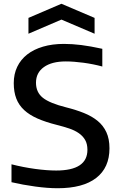

<svg xmlns="http://www.w3.org/2000/svg" viewBox="-20 -987 636 1019"><path d="M286 12Q233 12 167 3Q101 -6 41 -20V-115Q104 -99 166.5 -90.5Q229 -82 278 -82Q444 -82 444 -192Q444 -223 432 -244Q420 -265 398.5 -280Q377 -295 347.5 -305Q318 -315 282 -324Q222 -339 179 -358Q136 -377 108 -403Q80 -429 66.5 -464Q53 -499 53 -546Q53 -594 71.5 -632.5Q90 -671 124.5 -698Q159 -725 208.5 -739.5Q258 -754 319 -754Q363 -754 411 -748Q459 -742 523 -728V-634Q475 -647 423 -654Q371 -661 329 -661Q255 -661 213 -631Q171 -601 171 -548Q171 -497 207.5 -468Q244 -439 332 -417Q384 -404 426 -387Q468 -370 498 -345.5Q528 -321 544.5 -285.5Q561 -250 561 -200Q561 -97 490.5 -42.5Q420 12 286 12ZM131 -892 306 -967 482 -892V-808L306 -883L131 -808Z"/></svg>

Font: Encode Sans Normal
Style: Medium
Weight: 500
Designer: Pablo Impallari, Andres Torresi
Foundry: Pablo Impallari, Andres Torresi
Version: Version 1.000; ttfautohint (v1.00) -l 8 -r 50 -G 200 -x 14 -